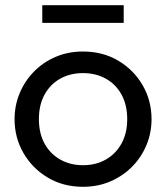

<svg xmlns="http://www.w3.org/2000/svg" viewBox="-20 -703 638 738"><path d="M299 15Q223 15 163.5 -20.5Q104 -56 70 -115Q36 -174 36 -245Q36 -297.5 55.5 -344.5Q75 -391.5 110.5 -427.8Q146 -464 194 -484.5Q242 -505 299 -505Q375.5 -505 435 -469.5Q494.5 -434 528.5 -375Q562.5 -316 562.5 -245Q562.5 -192.5 543 -145.5Q523.5 -98.5 488 -62.5Q452.5 -26.5 404.5 -5.8Q356.5 15 299 15ZM299 -68Q348.5 -68 386.8 -89.8Q425 -111.5 447 -151.2Q469 -191 469 -245Q469 -299.5 447.2 -339.2Q425.5 -379 387 -400.5Q348.5 -422 299 -422Q249.5 -422 211.2 -400.5Q173 -379 151.2 -339.2Q129.5 -299.5 129.5 -245Q129.5 -191 151.2 -151.2Q173 -111.5 211.5 -89.8Q250 -68 299 -68ZM142.5 -615V-683H455.5V-615Z"/></svg>

Font: Geologica Roman Light
Style: Regular
Weight: 300
Designer: Sindre Bremnes, Frode Helland
Foundry: Monokrom Skriftforlag AS
Version: Version 1.010;gftools[0.9.28]